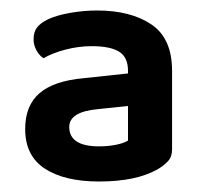

<svg xmlns="http://www.w3.org/2000/svg" viewBox="-20 -642 394 366"><path d="M169 -363Q186 -363 201 -366Q216 -369 224 -374V-440L167 -434Q112 -429 112 -400Q112 -363 169 -363ZM165 -622Q229 -622 268.5 -595.5Q308 -569 308 -507V-357Q308 -343 300 -334.5Q292 -326 280 -319Q239 -296 169 -296Q103 -296 65.5 -320.5Q28 -345 28 -396Q28 -441 55.5 -464.5Q83 -488 140 -493L224 -502V-507Q224 -533 207 -543.5Q190 -554 155 -554Q130 -554 105 -547.5Q80 -541 63 -531Q55 -536 49.5 -546Q44 -556 44 -567Q44 -581 50.5 -589.5Q57 -598 71 -605Q88 -613 114 -617.5Q140 -622 165 -622Z"/></svg>

Font: Baloo Da 2 SemiBold
Style: Regular
Weight: 600
Designer: Noopur Datye, Sulekha Rajkumar and Ek Type
Foundry: Ek Type
Version: Version 1.640;hotconv 1.0.111;makeotfexe 2.5.65597; ttfautoh